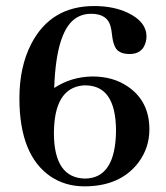

<svg xmlns="http://www.w3.org/2000/svg" viewBox="-20 -623 564 652"><path d="M487.3 -183.6Q487.3 -279.3 414.1 -329.1Q364.3 -363.3 293.9 -363.3Q221.7 -362.3 164.1 -324.2Q170.9 -529.3 246.1 -566.4Q265.6 -576.2 289.1 -576.2Q344.7 -576.2 355.5 -533.2Q358.4 -523.4 360.4 -504.9Q365.2 -460.9 382.8 -449.2Q396.5 -439.5 419.9 -439.5Q463.9 -439.5 474.6 -479.5Q477.5 -489.3 477.5 -499Q477.5 -548.8 415 -579.1Q366.2 -602.5 299.8 -602.5Q152.3 -602.5 85.9 -473.6Q45.9 -395.5 45.9 -289.1Q45.9 -95.7 152.3 -23.4Q202.1 9.8 266.6 9.8Q388.7 9.8 450.2 -71.3Q487.3 -121.1 487.3 -183.6ZM163.1 -168.9Q163.1 -324.2 262.7 -333Q267.6 -333 272.5 -333Q373 -331.1 374 -180.7Q373 -17.6 268.6 -16.6Q164.1 -18.6 163.1 -168.9Z"/></svg>

Font: Abhaya Libre
Style: Bold
Weight: 700
Designer: Pushpananda Ekanayake, Sol Matas, Pathum Egodawatta
Foundry: Mooniak
Version: Version 1.050 ; ttfautohint (v1.6)